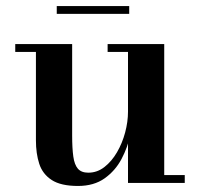

<svg xmlns="http://www.w3.org/2000/svg" viewBox="-20 -606 662 636"><path d="M238.5 10Q181.5 10 151.2 -9.8Q121 -29.5 110 -63.5Q99 -97.5 99 -141V-434H30.5V-460H219V-157Q219 -115 222.8 -87.8Q226.5 -60.5 238 -47.2Q249.5 -34 272.5 -34Q302 -34 326 -52.8Q350 -71.5 367.5 -101.5Q385 -131.5 394.5 -167Q404 -202.5 404 -236L421 -237Q421 -203 412 -160.5Q403 -118 382.5 -79.2Q362 -40.5 326.5 -15.2Q291 10 238.5 10ZM404 0V-434H336.5V-460H524V-26H592V0ZM168 -560V-586H408V-560Z"/></svg>

Font: Bodoni Moda SC 9pt SemiBold
Style: Regular
Weight: 600
Designer: Owen Earl
Foundry: indestructible type
Version: Version 2.005